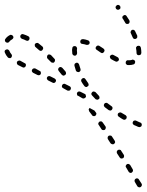

<svg xmlns="http://www.w3.org/2000/svg" viewBox="66 -662 611 798"><g transform="rotate(-90 371.0 -262.5)"><path d="M27 8Q28 6 29 4Q29 2 29 0Q29 -2 28 -3Q26 -7 22 -8Q18 -9 14 -7L-3 3Q-5 4 -6 6Q-7 8 -8 10Q-8 12 -8 13Q-8 15 -7 17Q-4 21 0 22Q4 23 7 21L24 10Q26 9 27 8ZM269 -2Q270 -4 270 -6Q270 -8 269 -10Q269 -12 267 -13Q266 -15 264 -15Q261 -17 257 -16Q253 -14 251 -11Q248 -3 245 3Q243 6 243 8Q242 10 242 12Q242 14 243 16Q244 18 245 19Q246 21 248 21Q252 23 256 21Q260 20 261 16Q262 14 263 11Q266 5 269 -2ZM579 14Q581 10 580 6Q580 4 579 2Q578 1 576 0Q575 -2 573 -2Q571 -2 569 -2Q559 0 550 0Q546 0 543 3Q541 6 541 10Q541 12 542 14Q542 16 544 17Q545 19 547 19Q549 20 551 20Q561 20 572 18Q576 17 579 14ZM644 -8Q646 -10 646 -11Q647 -13 647 -15Q647 -17 646 -19Q644 -23 640 -24Q636 -26 633 -24Q623 -20 615 -16Q611 -14 609 -11Q608 -7 609 -3Q610 -1 611 0Q613 2 615 3Q616 3 618 3Q620 3 622 3Q631 -1 641 -6Q643 -7 644 -8ZM503 -12Q504 -8 508 -7Q512 -5 516 -6Q517 -6 519 -8Q521 -9 521 -11Q522 -13 523 -15Q523 -17 522 -18Q520 -24 520 -30Q520 -32 520 -35Q521 -39 518 -42Q515 -45 511 -45Q509 -45 507 -45Q505 -44 504 -43Q502 -41 501 -40Q501 -38 500 -36Q500 -33 500 -30Q500 -21 503 -12ZM89 -33Q90 -37 88 -40Q85 -44 81 -45Q77 -46 74 -43L57 -33Q55 -32 54 -30Q53 -29 52 -27Q52 -25 52 -23Q52 -21 54 -19Q56 -16 60 -15Q64 -14 67 -16L84 -26Q88 -29 89 -33ZM708 -47Q709 -51 706 -54Q705 -56 704 -57Q702 -58 700 -59Q698 -59 696 -59Q694 -59 693 -57Q684 -52 676 -47Q674 -46 673 -45Q672 -43 671 -41Q671 -39 671 -37Q671 -35 672 -33Q674 -30 678 -29Q682 -28 686 -30Q694 -35 703 -41Q707 -43 708 -47ZM303 -70Q302 -74 299 -77Q295 -79 291 -78Q287 -77 285 -73Q279 -65 274 -56Q272 -52 273 -48Q275 -44 278 -42Q280 -41 282 -41Q284 -41 286 -41Q288 -42 289 -43Q291 -44 292 -46Q297 -54 302 -63Q304 -66 303 -70ZM147 -66Q148 -68 148 -70Q149 -72 148 -74Q148 -76 147 -77Q145 -81 141 -82Q137 -83 133 -81L116 -70Q115 -69 113 -67Q112 -66 112 -64Q111 -62 112 -60Q112 -58 113 -56Q115 -53 119 -52Q124 -51 127 -53L144 -64Q146 -65 147 -66ZM750 -75Q751 -79 748 -83Q747 -84 745 -85Q744 -87 742 -87Q740 -87 738 -87Q736 -86 734 -85Q731 -83 730 -79Q729 -74 732 -71Q733 -69 734 -68Q736 -67 738 -67Q740 -67 742 -67Q744 -67 745 -69H746Q749 -71 750 -75ZM515 -80Q516 -76 520 -74Q524 -72 527 -74Q531 -75 533 -79Q537 -87 542 -96Q544 -99 543 -103Q542 -107 538 -110Q535 -112 531 -110Q527 -109 525 -106Q519 -96 515 -87Q513 -84 515 -80ZM207 -108Q208 -112 206 -116Q204 -119 200 -120Q196 -121 192 -119L175 -108Q172 -105 171 -101Q170 -97 172 -94Q175 -90 179 -89Q183 -89 186 -91L203 -102Q207 -104 207 -108ZM343 -123Q343 -125 343 -127Q343 -129 342 -131Q341 -132 339 -134Q336 -136 332 -136Q328 -135 325 -132Q319 -124 313 -116Q311 -112 311 -108Q312 -104 315 -102Q317 -101 319 -100Q321 -100 323 -100Q325 -100 326 -101Q328 -102 329 -104Q335 -112 341 -120Q342 -121 343 -123ZM264 -143Q266 -145 266 -147Q266 -149 266 -151Q266 -153 264 -155Q263 -156 262 -157Q260 -158 258 -159Q256 -159 254 -159Q252 -158 251 -157L234 -146Q230 -144 230 -140Q229 -136 231 -132Q233 -129 238 -128Q242 -127 245 -129L262 -141Q263 -142 264 -143ZM550 -145Q550 -143 550 -141Q551 -139 552 -138Q553 -136 555 -135Q558 -133 562 -133Q566 -134 569 -138Q575 -148 580 -155Q581 -156 581 -158Q581 -160 581 -162Q580 -164 579 -166Q578 -167 576 -168Q573 -171 569 -170Q565 -169 563 -165Q559 -159 552 -149Q551 -147 550 -145ZM389 -174Q390 -175 390 -177Q390 -179 390 -181Q389 -183 388 -184Q385 -187 381 -188Q377 -188 374 -185Q366 -178 359 -171Q357 -169 357 -167Q356 -165 356 -163Q356 -161 357 -160Q358 -158 359 -156Q362 -153 366 -154Q370 -154 373 -157Q380 -164 387 -170Q389 -172 389 -174ZM322 -195Q321 -196 319 -197Q318 -198 316 -199Q314 -199 312 -198Q310 -198 308 -197L292 -185Q288 -183 288 -179Q287 -175 289 -172Q290 -170 292 -169Q294 -168 296 -167Q298 -167 300 -167Q302 -168 303 -169L311 -175L319 -190Q321 -193 322 -195ZM584 -204Q584 -202 585 -200Q586 -198 587 -197Q589 -196 591 -195Q594 -194 598 -196Q602 -198 603 -202Q607 -213 608 -223Q608 -225 607 -227Q607 -229 605 -231Q604 -232 602 -233Q600 -234 598 -234Q594 -234 591 -232Q588 -229 588 -225Q587 -217 584 -208Q584 -206 584 -204ZM446 -218Q447 -222 444 -226Q442 -229 438 -230Q434 -231 431 -229Q422 -224 413 -217Q412 -216 411 -215Q410 -213 409 -211Q409 -209 409 -207Q410 -205 411 -204Q413 -200 417 -199Q421 -199 425 -201Q433 -207 441 -212Q445 -214 446 -218ZM362 -217Q363 -213 367 -211Q368 -210 370 -210Q372 -210 374 -211Q376 -211 378 -212Q379 -214 380 -215L389 -233Q391 -237 390 -241Q389 -245 385 -247Q383 -248 381 -248Q379 -248 377 -247Q375 -247 374 -246Q372 -244 372 -242L362 -225Q360 -221 362 -217ZM506 -241Q508 -242 509 -244Q510 -246 510 -248Q510 -250 509 -251Q508 -255 505 -257Q501 -259 497 -258Q487 -255 477 -252Q475 -251 474 -250Q472 -248 472 -247Q471 -245 471 -243Q471 -241 471 -239Q473 -235 477 -233Q480 -232 484 -233Q493 -236 503 -239Q504 -240 506 -241ZM568 -247Q570 -247 572 -248Q574 -248 576 -250Q577 -251 578 -253Q579 -254 579 -256Q579 -261 577 -264Q574 -267 570 -267Q567 -268 563 -268Q556 -268 548 -267Q546 -267 545 -266Q543 -265 542 -264Q540 -262 540 -260Q539 -259 539 -257Q539 -252 542 -250Q546 -247 550 -247Q556 -248 563 -248Q566 -248 568 -247ZM394 -279Q395 -275 399 -274Q402 -272 406 -273Q410 -274 412 -278L421 -296Q423 -299 422 -303Q421 -307 417 -309Q413 -311 409 -310Q406 -309 404 -305L394 -287Q393 -283 394 -279ZM492 -315Q492 -319 490 -322Q487 -325 483 -326Q479 -326 475 -323L460 -311Q457 -308 456 -304Q456 -300 459 -297Q461 -293 465 -293Q470 -293 473 -295L488 -308Q491 -311 492 -315ZM426 -342Q427 -338 431 -336Q435 -334 438 -335Q442 -337 444 -340L453 -358Q455 -362 454 -366Q453 -370 449 -372Q445 -374 442 -372Q438 -371 436 -367L427 -349Q425 -346 426 -342ZM543 -358Q544 -360 544 -362Q544 -364 544 -366Q543 -368 542 -369Q539 -372 535 -372Q530 -373 527 -370Q520 -363 513 -356Q511 -355 511 -353Q510 -351 510 -349Q509 -347 510 -345Q511 -343 512 -342Q514 -341 515 -340Q517 -339 519 -339Q521 -339 523 -339Q525 -340 526 -341Q534 -348 541 -355Q543 -357 543 -358ZM592 -414Q592 -418 589 -421Q586 -424 582 -423Q577 -423 575 -420Q569 -413 562 -405Q561 -403 560 -402Q559 -400 559 -398Q559 -396 560 -394Q561 -392 563 -391Q566 -388 570 -388Q574 -388 577 -391Q584 -399 590 -407Q593 -410 592 -414ZM458 -404Q459 -400 463 -398Q467 -397 471 -398Q475 -399 476 -403L486 -421Q487 -424 486 -428Q485 -432 481 -434Q478 -436 474 -435Q470 -433 468 -430L459 -412Q457 -408 458 -404ZM628 -478Q626 -481 622 -483Q618 -484 614 -482Q611 -480 609 -476Q607 -468 602 -459Q601 -457 601 -455Q601 -453 601 -452Q602 -450 603 -448Q604 -447 606 -446Q610 -444 614 -445Q618 -446 620 -450Q625 -460 628 -470Q630 -474 628 -478ZM490 -467Q491 -463 495 -461Q499 -459 503 -460Q507 -461 508 -465L518 -483Q520 -487 518 -491Q517 -495 513 -497Q510 -498 506 -497Q502 -496 500 -492L491 -474Q489 -471 490 -467ZM601 -547Q597 -546 595 -543Q593 -540 593 -535Q594 -531 597 -529Q603 -525 607 -517Q609 -514 613 -512Q617 -511 620 -513Q624 -515 625 -519Q627 -523 625 -526Q619 -538 609 -545Q606 -548 601 -547ZM529 -528Q528 -524 531 -521Q534 -518 538 -518Q542 -517 545 -520Q552 -526 560 -529Q563 -531 565 -535Q566 -539 564 -543Q563 -546 559 -548Q555 -549 551 -547Q541 -543 532 -535Q529 -532 529 -528Z"/></g></svg>

Font: FRB American Cursive Dashed Light
Style: Italic
Weight: 300
Italic angle: -25°
Version: Version 2.0;Modular Font Editor K font №1